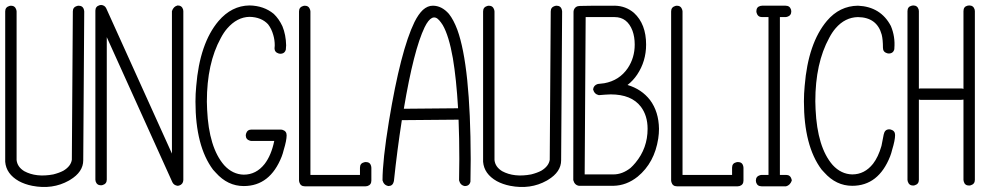

<svg xmlns="http://www.w3.org/2000/svg" viewBox="-20 -752 4004 775"><path d="M24 -729Q41 -729 46 -712Q47 -709 47 -706V-106Q50 -78 78 -61Q126 -35 195 -48Q219 -54 236 -63Q266 -81 270 -107L274 -706Q274 -723 291 -728Q294 -729 297 -729Q315 -729 319 -712Q320 -709 320 -706L316 -105Q316 -58 263 -26Q260 -24 258 -23Q192 14 110 -2Q80 -8 56 -21Q5 -50 1 -99Q1 -102 1 -105V-706Q1 -723 18 -728Q21 -729 24 -729Z M388 -732Q403 -731 409 -718L674 -132V-707Q680 -726 697 -730Q714 -730 719 -714Q719 -710 720 -707V-25Q719 -8 703 -3Q699 -2 697 -2Q682 -4 676 -16L411 -602V-27Q411 -10 394 -5Q391 -4 388 -4Q371 -4 366 -20Q365 -24 365 -27V-709Q365 -726 382 -731Q385 -732 388 -732Z M1089 -569Q1089 -563 1088.5 -561Q1088 -559 1088 -558Q1088 -541 1105 -536Q1109 -535 1111 -535Q1130 -535 1134 -553Q1134 -555 1134 -556Q1135 -562 1135 -569Q1134 -612 1120 -646Q1106 -676 1085 -696Q1045 -729 987 -730Q915 -729 862 -667Q786 -577 772 -404Q769 -373 769 -342Q769 -162 840 -67Q846 -61 851 -55Q899 -1 964 -1Q1070 -1 1117 -120Q1122 -133 1125 -146Q1137 -185 1137 -206Q1137 -223 1120 -228Q1117 -229 1114 -229H995Q978 -229 973 -212Q972 -209 972 -206Q972 -189 989 -184Q992 -183 995 -183H1087Q1075 -125 1048 -90Q1014 -47 964 -47Q919 -48 885 -85Q823 -156 816 -310Q815 -326 815 -342Q815 -496 871 -598Q883 -621 897 -637Q937 -683 987 -684Q1035 -683 1062 -654Q1076 -636 1083 -611Q1089 -591 1089 -569Z M1210 -729Q1227 -729 1232 -712Q1233 -709 1233 -706V-46H1433V-75Q1433 -93 1450 -97Q1454 -98 1456 -98Q1474 -98 1478 -82Q1479 -78 1479 -75V-23Q1479 -6 1463 -1Q1459 0 1456 0H1210Q1193 0 1188 -17Q1187 -20 1187 -23V-706Q1187 -723 1204 -728Q1207 -729 1210 -729Z M1524 -24Q1529 -5 1547 -1Q1565 -1 1569 -18Q1570 -20 1570 -21Q1583 -145 1602 -267L1831 -269Q1834 -195 1834 -110Q1834 -88 1833 -24Q1838 -4 1856 -1Q1875 -1 1879 -19Q1879 -21 1879 -23Q1880 -90 1880 -110Q1879 -486 1826 -632Q1811 -672 1792 -696Q1763 -729 1727 -729Q1706 -729 1687 -712Q1669 -695 1653 -663Q1597 -548 1550 -263Q1524 -104 1524 -24ZM1829 -315 1610 -313Q1650 -551 1694 -642Q1724 -703 1753 -670Q1760 -662 1767 -651Q1792 -608 1808 -517Q1822 -434 1829 -315Z M1953 -729Q1970 -729 1975 -712Q1976 -709 1976 -706V-106Q1979 -78 2007 -61Q2055 -35 2124 -48Q2148 -54 2165 -63Q2195 -81 2199 -107L2203 -706Q2203 -723 2220 -728Q2223 -729 2226 -729Q2244 -729 2248 -712Q2249 -709 2249 -706L2245 -105Q2245 -58 2192 -26Q2189 -24 2187 -23Q2121 14 2039 -2Q2009 -8 1985 -21Q1934 -50 1930 -99Q1930 -102 1930 -105V-706Q1930 -723 1947 -728Q1950 -729 1953 -729Z M2317 -2H2456Q2509 -3 2554 -39Q2622 -95 2637 -193Q2640 -213 2640 -232Q2639 -301 2604 -348Q2570 -392 2513 -409Q2536 -427 2552 -451Q2588 -505 2588 -572Q2588 -655 2539 -700Q2506 -728 2462 -729Q2342 -729 2321 -728Q2302 -728 2296 -711Q2296 -708 2295 -705L2294 -25Q2299 -5 2317 -2ZM2344 -683Q2348 -683 2461 -683Q2512 -683 2533 -628Q2542 -603 2542 -572Q2542 -519 2514 -477Q2480 -427 2419 -416Q2406 -415 2393 -413Q2376 -408 2374 -391Q2379 -372 2397 -368H2398Q2412 -369 2424 -370Q2435 -371 2445 -371Q2529 -371 2567 -321Q2594 -285 2594 -232Q2594 -154 2545 -95Q2535 -83 2525 -74Q2492 -48 2456 -48H2455H2454H2453H2452H2451H2450H2449H2448H2447H2446H2445H2444H2443H2442H2441H2440H2439H2438H2437H2436H2435H2434H2433H2432H2431H2430H2429H2428H2427H2426H2425H2424H2423H2422H2421H2420H2419H2418H2417H2416H2415H2414H2413H2412H2411H2410H2409H2408H2407H2406H2405H2404H2403H2402H2401H2400H2398H2397H2396H2395H2394H2393H2392H2391H2390H2389H2388H2387H2386H2385H2384H2383H2382H2381H2380H2379H2378H2377H2376H2375H2374H2373H2372H2371H2370H2369H2368H2367H2366H2365H2364H2363H2362H2361H2360H2359H2358H2357H2356H2355H2354H2353H2352H2351H2350H2340Z M2712 -729Q2729 -729 2734 -712Q2735 -709 2735 -706V-46H2935V-75Q2935 -93 2952 -97Q2956 -98 2958 -98Q2976 -98 2980 -82Q2981 -78 2981 -75V-23Q2981 -6 2965 -1Q2961 0 2958 0H2712Q2695 0 2690 -17Q2689 -20 2689 -23V-706Q2689 -723 2706 -728Q2709 -729 2712 -729Z M3056 -729H3151Q3168 -729 3173 -713Q3174 -709 3174 -706Q3174 -689 3157 -684Q3154 -683 3151 -683H3128V-46H3153Q3170 -46 3175 -29Q3176 -25 3176 -23Q3169 -4 3153 0H3054Q3037 0 3032 -16Q3031 -20 3031 -23Q3031 -40 3048 -45Q3051 -45 3054 -46H3082V-683H3056Q3039 -683 3034 -700Q3033 -704 3033 -706Q3033 -724 3049 -728Q3053 -729 3056 -729Z M3544 -559Q3544 -542 3561 -537Q3565 -536 3567 -536Q3586 -536 3590 -554Q3590 -556 3590 -557Q3594 -604 3576 -647Q3535 -725 3443 -729Q3369 -728 3318 -668Q3242 -578 3228 -405Q3225 -374 3225 -343Q3225 -163 3296 -68Q3302 -62 3307 -56Q3355 -2 3420 -2Q3526 -2 3573 -121Q3578 -134 3581 -147Q3593 -186 3593 -207Q3593 -224 3576 -229Q3573 -230 3570 -230Q3552 -230 3548 -212Q3547 -210 3547 -209Q3547 -209 3538 -163Q3525 -118 3504 -91Q3470 -48 3420 -48Q3375 -49 3341 -86Q3279 -157 3272 -311Q3271 -327 3271 -343Q3271 -497 3327 -599Q3339 -622 3353 -638Q3391 -682 3443 -683Q3520 -682 3539 -612Q3544 -592 3544 -559Z M3666 -730Q3683 -730 3688 -714Q3689 -710 3689 -707V-394Q3693 -395 3695 -395H3860Q3865 -395 3869 -393V-707Q3869 -725 3885 -729Q3889 -730 3892 -730Q3909 -730 3914 -714Q3915 -710 3915 -707V-26Q3915 -9 3898 -4Q3894 -3 3892 -3Q3874 -3 3870 -20Q3869 -23 3869 -26V-350Q3864 -349 3860 -349H3695Q3692 -349 3689 -350V-26Q3689 -9 3672 -4Q3669 -3 3666 -3Q3649 -3 3644 -20Q3643 -23 3643 -26V-707Q3643 -725 3660 -729Q3663 -730 3666 -730Z"/></svg>

Font: Santa Chrismast Display
Style: Regular
Weight: 400
Designer: MUHAMMAD YONI
Version: Version 001.000